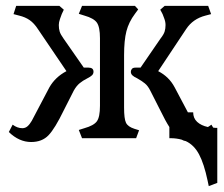

<svg xmlns="http://www.w3.org/2000/svg" viewBox="-20 -470 762 653"><path d="M276 -203Q262 -196 251 -187Q240 -178 231 -162L197 -95Q167 -33 145 -10Q123 13 86 13Q45 13 10 -21L23 -46Q39 -34 56 -34Q66 -34 73.5 -40.5Q81 -47 88 -59L148 -173Q168 -208 206 -228L109 -371Q96 -391 81 -401.5Q66 -412 45 -417L26 -422L35 -450H182L197 -437L190 -422Q188 -417 184 -405.5Q180 -394 180 -385Q180 -372 183 -362.5Q186 -353 196 -339L265 -240H281Q298 -240 298 -226Q298 -219 293 -214Q288 -209 276 -203ZM437 -32 453 -27 443 0H259L248 -28L267 -34Q299 -43 309.5 -57.5Q320 -72 320 -110V-340Q320 -378 309.5 -393Q299 -408 267 -417L248 -423L259 -450H439L450 -438L439 -423Q418 -395 410 -364Q402 -333 402 -282V-104Q402 -66 408.5 -52.5Q415 -39 437 -32ZM719 -35V152L690 163L686 144Q674 87 657 55Q640 23 612 10Q605 9 598 5Q580 0 560 0H556V-38Q543 -58 525 -95L491 -162Q483 -178 472.5 -186.5Q462 -195 446 -204Q435 -209 430 -214Q425 -219 425 -226Q425 -231 428.5 -235.5Q432 -240 441 -240H458L526 -339Q537 -353 540 -363Q543 -373 543 -385Q543 -396 538.5 -407.5Q534 -419 533 -422L525 -437L540 -450H688L698 -422L679 -417Q636 -406 613 -371L518 -228Q555 -209 574 -173L619 -88H637Q637 -68 650.5 -55.5Q664 -43 687 -38Q691 -40 699 -46L705 -36Q710 -35 719 -35Z"/></svg>

Font: Kurale
Style: Regular
Weight: 400
Designer: Eduardo Rodriguez Tunni
Foundry: Eduardo Rodriguez Tunni
Version: Version 2.000